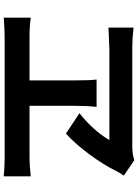

<svg xmlns="http://www.w3.org/2000/svg" viewBox="126 -886 747 1040"><g transform="rotate(90 500.0 -365.5)"><path d="M738.3 -584H248L128.9 -579.1V-714.8Q188.5 -708 238.3 -708H771.5Q812.5 -708 847.7 -718.8L930.7 -662.1Q913.1 -635.7 905.3 -620.1Q875 -556.6 816.4 -477.1Q757.8 -397.5 703.1 -348.6L592.8 -421.9Q685.5 -495.1 738.3 -584ZM552.7 -151.4H838.9Q871.1 -151.4 934.6 -158.2V-11.7Q883.8 -16.6 838.9 -16.6H175.8Q133.8 -16.6 75.2 -11.7V-158.2Q122.1 -151.4 175.8 -151.4H415V-400.4Q415 -480.5 410.2 -514.6H558.6Q552.7 -465.8 552.7 -399.4Z"/></g></svg>

Font: Nasu
Style: Bold
Weight: 700
Designer: Ryoko NISHIZUKA (kana &amp; ideographs); Paul D. Hunt (Latin, Greek &amp; Cyrillic); Wenlong ZHANG (bopomofo); Sandoll C
Version: Version 2014.1215